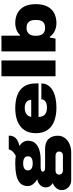

<svg xmlns="http://www.w3.org/2000/svg" viewBox="780 -1544 975 2574"><g transform="rotate(-90 1267.0 -257.5)"><path d="M138 210Q102 210 71.5 193.5Q41 177 23 148Q5 119 5 83Q5 41 32 9.5Q59 -22 99 -37Q70 -54 55.5 -78Q41 -102 41 -130Q41 -174 72 -205.5Q103 -237 150 -245Q112 -267 85.5 -300Q59 -333 59 -372Q59 -439 99.5 -475.5Q140 -512 209 -526Q278 -540 364 -540Q394 -540 418.5 -538.5Q443 -537 464 -533Q513 -560 531.5 -586.5Q550 -613 550 -627H735Q735 -584 718.5 -556Q702 -528 671.5 -511Q641 -494 598 -484Q631 -462 649 -433Q667 -404 667 -370Q667 -308 633 -271Q599 -234 542.5 -217Q486 -200 417 -200H315Q281 -200 266.5 -192Q252 -184 252 -171Q252 -158 264.5 -149Q277 -140 315 -140H556Q648 -140 691 -92.5Q734 -45 734 29Q734 85 703 125.5Q672 166 621.5 188Q571 210 512 210ZM265 99H469Q484 99 496 93Q508 87 515 75.5Q522 64 522 49Q522 26 506.5 13Q491 0 469 0H265Q243 0 228 12.5Q213 25 213 48Q213 71 228 85Q243 99 265 99ZM363 -306Q409 -306 433.5 -321.5Q458 -337 458 -370Q458 -403 433.5 -418.5Q409 -434 363 -434Q320 -434 294.5 -418.5Q269 -403 269 -370Q269 -349 280 -334.5Q291 -320 312 -313Q333 -306 363 -306Z M1112 12Q1008 12 930.5 -17.5Q853 -47 810.5 -108Q768 -169 768 -264Q768 -357 810 -418.5Q852 -480 927 -510Q1002 -540 1101 -540Q1206 -540 1280.5 -511Q1355 -482 1395 -421Q1435 -360 1435 -264V-228H985Q986 -192 999.5 -166.5Q1013 -141 1041 -128Q1069 -115 1111 -115Q1140 -115 1161 -121Q1182 -127 1195.5 -137.5Q1209 -148 1215.5 -161.5Q1222 -175 1222 -190H1435Q1435 -142 1411.5 -104Q1388 -66 1345.5 -40.5Q1303 -15 1243.5 -1.5Q1184 12 1112 12ZM986 -326H1215Q1215 -345 1208 -361Q1201 -377 1187.5 -388.5Q1174 -400 1154.5 -406.5Q1135 -413 1110 -413Q1072 -413 1046 -402Q1020 -391 1005 -371.5Q990 -352 986 -326Z M1531 0V-725H1743V0Z M2245 12Q2191 12 2142 -9Q2093 -30 2059 -79H2051L2036 0H1864V-725H2075V-475H2083Q2103 -498 2130 -512.5Q2157 -527 2187 -533.5Q2217 -540 2245 -540Q2320 -540 2377 -510Q2434 -480 2466 -419Q2498 -358 2498 -265Q2498 -171 2466 -109.5Q2434 -48 2377 -18Q2320 12 2245 12ZM2180 -140Q2217 -140 2240.5 -153.5Q2264 -167 2274.5 -191.5Q2285 -216 2285 -246V-282Q2285 -312 2274.5 -336Q2264 -360 2240.5 -374.5Q2217 -389 2180 -389Q2152 -389 2131.5 -379.5Q2111 -370 2098.5 -354.5Q2086 -339 2080 -318Q2074 -297 2074 -274V-254Q2074 -223 2084.5 -197Q2095 -171 2118.5 -155.5Q2142 -140 2180 -140Z"/></g></svg>

Font: Archivo SemiExpanded Black
Style: Regular
Weight: 900
Width: 6
Designer: Hector Gatti
Foundry: Omnibus-Type
Version: Version 2.001